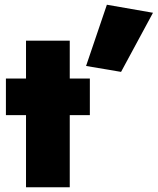

<svg xmlns="http://www.w3.org/2000/svg" viewBox="-20 -792 667 812"><path d="M5 -460V-305H360V-460ZM90 -620V0H275V-620ZM432 -772 344 -513 492 -488 627 -738Z"/></svg>

Font: Jost Black
Style: Regular
Weight: 900
Version: Version 3.710